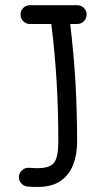

<svg xmlns="http://www.w3.org/2000/svg" viewBox="-20 -700 392 749"><path d="M60.1 -643.1Q60.1 -658.7 70.8 -669.2Q81.5 -679.7 96.7 -679.7H280.8Q296.4 -679.7 307.1 -669.2Q317.9 -658.7 317.9 -643.1Q317.9 -627.9 307.1 -617.2Q296.4 -606.4 280.8 -606.4H253.9Q267.6 -492.2 274.2 -381.3Q280.8 -270.5 280.8 -146.5Q280.8 -98.6 265.9 -58.6Q251 -18.6 217 5.4Q183.1 29.3 126 29.3Q106.4 29.3 87.4 27.8Q72.8 26.4 62.7 14.9Q52.7 3.4 53.7 -11.7Q55.2 -26.9 66.9 -36.6Q78.6 -46.4 93.8 -45.4Q109.4 -43.9 126 -43.9Q175.3 -43.9 191.4 -65.9Q207.5 -87.9 207.5 -146.5Q207.5 -271 200.9 -381.3Q194.3 -491.7 180.2 -606.4H96.7Q81.5 -606.4 70.8 -617.2Q60.1 -627.9 60.1 -643.1Z"/></svg>

Font: Mikhak-DS2-FD Regular
Style: Regular
Weight: 400
Designer: Amin Abedi
Version: Version 3.4